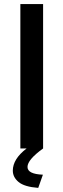

<svg xmlns="http://www.w3.org/2000/svg" viewBox="-20 -730 312 944"><path d="M191.9 0Q115.2 55.2 115.2 90.8Q115.2 126 190.9 128.9L168 193.8Q99.6 188.5 71.3 164.8Q43 141.1 43 108.9Q43 51.8 110.8 0H80.1V-710H191.9Z"/></svg>

Font: Rawline SemiBold
Style: Regular
Weight: 600
Designer: Matt McInerney, Pablo Impallari, Rodrigo Fuenzalida
Foundry: Matt McInerney, Pablo Impallari, Rodrigo Fuenzalida
Version: Version 4.020;PS 004.020;hotconv 1.0.88;makeotf.lib2.5.64775